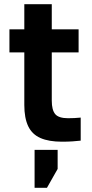

<svg xmlns="http://www.w3.org/2000/svg" viewBox="-20 -670 440 916"><path d="M275 6Q213 6 173 -11.5Q133 -29 114.5 -68Q96 -107 96 -169V-420H25V-530H96V-650H227V-530H355V-420H227V-190Q227 -145 243.5 -125.5Q260 -106 305 -106Q335 -106 365 -109V1Q346 3 325.5 4.5Q305 6 275 6ZM145 226V45H255V136L204 226Z"/></svg>

Font: Golos Text SemiBold
Style: Regular
Weight: 600
Designer: A.Korolkova, Vitaly Kuzmin
Foundry: ParaType Ltd
Version: Version 2.004